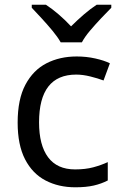

<svg xmlns="http://www.w3.org/2000/svg" viewBox="-20 -786 520 816"><path d="M300 10Q229 10 173.5 -19Q118 -48 86.5 -109Q55 -170 55 -265Q55 -364 88 -426Q121 -488 177.5 -517Q234 -546 306 -546Q347 -546 385 -537.5Q423 -529 447 -517L420 -444Q396 -453 364 -461Q332 -469 304 -469Q146 -469 146 -266Q146 -169 184.5 -117.5Q223 -66 299 -66Q343 -66 376.5 -75Q410 -84 438 -97V-19Q411 -5 378.5 2.5Q346 10 300 10ZM238 -606Q225 -629 203 -655.5Q181 -682 157 -708Q133 -734 115 -753V-766H175Q201 -749 229 -725Q257 -701 282 -674Q309 -701 337 -725Q365 -749 391 -766H453V-753Q434 -734 409.5 -708Q385 -682 362.5 -655.5Q340 -629 328 -606Z"/></svg>

Font: Noto Sans Tifinagh Hawad
Style: Regular
Weight: 400
Designer: JamraPatel
Foundry: JamraPatel LLC
Version: Version 2.006; ttfautohint (v1.8.4.7-5d5b)